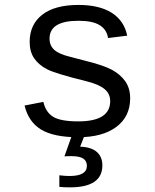

<svg xmlns="http://www.w3.org/2000/svg" viewBox="-20 -557 640 793"><path d="M517.6 -150.9Q517.6 -75.7 460.7 -33Q403.8 9.8 303.2 9.8Q202.6 9.8 150.1 -21.7Q97.7 -53.2 81.5 -121.1L159.2 -136.2Q168.5 -94.2 199 -75Q229.5 -55.7 303.2 -55.7Q435.1 -55.7 435.1 -139.2Q435.1 -170.4 411.1 -189.7Q387.2 -209 337.9 -221.2Q209 -252.9 174.3 -271Q139.6 -289.1 121.1 -316.2Q102.5 -343.3 102.5 -383.8Q102.5 -455.6 154.3 -496.1Q206.1 -536.6 304.2 -536.6Q390.1 -536.6 441.4 -504.2Q492.7 -471.7 505.4 -409.7L426.3 -399.9Q420.9 -435.1 391.6 -453.1Q362.3 -471.2 304.2 -471.2Q184.6 -471.2 184.6 -397.5Q184.6 -368.2 204.8 -350.6Q225.1 -333 270 -322.3L328.1 -307.1Q407.7 -287.6 442.6 -268.6Q477.5 -249.5 497.6 -220.9Q517.6 -192.4 517.6 -150.9ZM402.8 126Q402.8 216.8 269 216.8Q241.2 216.8 225.1 214.8V167Q249.5 169.9 267.1 169.9Q338.9 169.9 338.9 127.9Q338.9 108.4 324 98.1Q309.1 87.9 273.9 87.9Q252.9 87.9 246.1 88.9L277.8 0H330.1L311 48.8Q356.9 50.3 379.9 70.6Q402.8 90.8 402.8 126Z"/></svg>

Font: Cousine
Style: Regular
Weight: 400
Monospace: yes
Designer: Steve Matteson
Foundry: Ascender Corporation
Version: Version 1.20